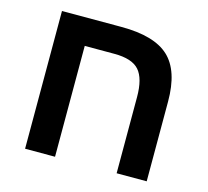

<svg xmlns="http://www.w3.org/2000/svg" viewBox="-91 -711 882 816"><g transform="rotate(15 350.0 -303.0)"><path d="M487.8 -335Q487.8 -417 456.5 -452.4Q425.3 -487.8 347.2 -487.8H216.8V0H85V-606H347.2Q491.7 -606 555.9 -546.1Q620.1 -486.3 620.1 -351.1V0H487.8Z"/></g></svg>

Font: Arimo
Style: Bold
Weight: 700
Designer: Steve Matteson
Foundry: Monotype Imaging Inc.
Version: Version 1.33